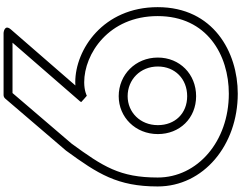

<svg xmlns="http://www.w3.org/2000/svg" viewBox="-158 -1145 1350 1074"><g transform="rotate(-90 517.0 -608.0)"><path d="M483 -828.8C483 -828.8 517.5 -796.8 518.4 -797.3C519.4 -797.8 545.8 -812 594 -812C751.3 -812 964 -676.2 964 -401C964 -124.5 745.6 -3 530 -3C262.3 -3 61 -178.9 61 -401C61 -613.3 122.8 -707.1 250.6 -882.5L533.5 -1213H815.2L487.1 -835.4C485.4 -833.4 484 -831.2 483 -828.8ZM888.9 -1221.6C921.3 -1258.9 870 -1263 870 -1263H522C515.2 -1263 507.8 -1259.8 503 -1254.3L212 -914.3C211.7 -913.9 211.2 -913.2 210.8 -912.7C81.8 -735.8 11 -626.3 11 -401C11 -145.1 241.7 47 530 47C762.4 47 1014 -89.5 1014 -401C1014 -705.8 776.7 -862 594 -862C587.6 -862 582.4 -861.8 576 -861.4ZM304 -400C304 -278.1 392.4 -186 516 -186C639.1 -186 732 -277.4 732 -400C732 -525.5 635.6 -619 516 -619C398 -619 304 -525.1 304 -400ZM354 -400C354 -498.9 426 -569 516 -569C608.4 -569 682 -498.5 682 -400C682 -304.6 612.9 -236 516 -236C419.6 -236 354 -303.9 354 -400Z"/></g></svg>

Font: Poland Can Into
Style: BigWritingsOLn
Weight: 700
Foundry: Cannot Into Space Fonts
Version: Version 0.92